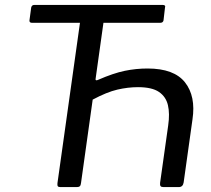

<svg xmlns="http://www.w3.org/2000/svg" viewBox="-20 -762 859 782"><path d="M646 0Q637 0 634 -4Q631 -8 632 -17L665 -251Q672 -299 664 -333.5Q656 -368 627.5 -387.5Q599 -407 542 -407Q501 -407 458 -397Q415 -387 357 -356L369 -442Q368 -431 380 -437Q442 -464 488 -473.5Q534 -483 581 -483Q689 -483 733.5 -426.5Q778 -370 764 -276L728 -19Q725 0 708 0ZM226 0Q218 0 215.5 -3.5Q213 -7 214 -16L313 -721Q315 -734 320 -738Q325 -742 337 -742H393Q404 -742 407.5 -738.5Q411 -735 409 -724L310 -17Q309 -7 305 -3.5Q301 0 293 0ZM111 -669Q99 -669 100 -679L107 -731Q108 -736 111 -739Q114 -742 121 -742H642Q649 -742 651.5 -739Q654 -736 652 -731L646 -679Q644 -669 632 -669Z"/></svg>

Font: Libre Franklin
Style: Italic
Weight: 400
Italic angle: -8°
Designer: Pablo Impallari, Rodrigo Fuenzalida, Nhung Nguyen
Foundry: Impallari Type
Version: Version 3.000